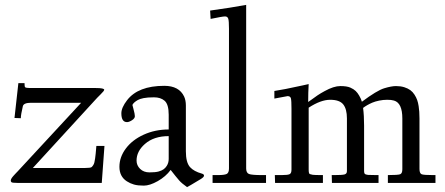

<svg xmlns="http://www.w3.org/2000/svg" viewBox="-20 -746 1813 783"><path d="M406 -150.9 395 0H53Q29.1 0 26.5 -3.2Q23.9 -6.3 23.9 -9.2Q23.9 -12 24.7 -14Q25.4 -16.1 27.1 -18.8Q28.8 -21.5 30.5 -23.7Q32.2 -25.9 35.2 -29.2Q38.1 -32.5 40.3 -34.8Q42.5 -37.1 46.1 -41Q49.8 -44.9 52 -47.1L311 -326.9H106.9Q76.7 -326.9 73.2 -313Q64.9 -277.8 64.9 -263.9L39.1 -264.9L54.9 -407H80.1Q80.1 -407 80.1 -404.8Q80.1 -393.1 82.3 -390.4Q86.2 -387 102.1 -387H371.1Q405 -387 405 -379.9Q405 -375.5 390.1 -361Q375.2 -346.4 366.9 -336.9L114 -61H327.9Q349.6 -61 353.8 -64.7Q357.9 -68.4 360.8 -73.5Q363.8 -78.6 365 -84.1Q366.2 -89.6 367.9 -100.1Q369.9 -112.5 373 -150.9Z M498 -248Q474.9 -248 474.9 -283.9Q474.9 -307.1 498.3 -337.4Q543.5 -396 649.9 -396Q710.4 -396 731 -352.1Q738 -336.7 738 -315.9V-128.9Q738 -83.5 754.9 -64.5Q770.8 -46.9 803 -38.1Q812 -35.6 812 -29.8Q812 -23.9 799.3 -16.1Q745.6 16.4 742.9 17.1Q720.7 1.5 710.4 -10.5Q697.8 -24.9 676 -53Q656 -25.9 623.4 -7.4Q590.8 11 566.5 11Q542.2 11 526.6 6.6Q511 2.2 497.3 -6.6Q467 -26.1 467 -65.8Q467 -105.5 493.4 -140.6Q519.8 -175.8 566.3 -196.9Q612.8 -218 668 -218V-278.1Q668 -321 650.9 -335.4Q634.8 -349.1 608 -349.1Q581.3 -349.1 565.7 -345.9Q550 -342.8 542 -338.1Q524.9 -328.4 520 -318.1Q521.5 -311.5 524.2 -301.8Q530 -280.8 530 -272Q530 -263.2 518.2 -255.6Q506.3 -248 498 -248ZM536.9 -91.3Q536.9 -71.5 551.4 -57.3Q565.9 -43 589.8 -43Q613.8 -43 626.8 -46.6Q639.9 -50.3 647.5 -55.9Q655 -61.5 659.9 -69.3Q668 -81.8 668 -97.9V-190.9Q607.4 -190.9 571 -158.9Q536.9 -128.9 536.9 -91.3Z M836.9 -702.9Q922.1 -714.6 983.9 -726.1V-59.1Q983.9 -41 995.4 -36.5Q1006.8 -32 1047.9 -32H1064.9V0H846.9V-32H868.9Q895.5 -32 904.7 -36.7Q913.8 -41.5 913.8 -59.1V-628.9Q913.8 -660.9 910.8 -669.9Q907.7 -679 897.7 -679Q887.7 -679 838.9 -668.9Z M1152.8 -354Q1151.4 -354 1098.9 -344V-375Q1134.5 -380.1 1213.4 -397.5L1238.8 -403.1Q1236.8 -369.1 1236.8 -330.1Q1240 -331.8 1251 -340.1Q1262 -348.4 1274.8 -357.1Q1287.6 -365.7 1304 -374.5Q1341.1 -395 1367.8 -395Q1394.5 -395 1408.6 -388.8Q1422.6 -382.6 1430.5 -374.9Q1438.5 -367.2 1444.6 -356.4Q1452.9 -342.5 1455.8 -331.1Q1517.1 -377 1546.8 -386Q1576.4 -395 1595 -395Q1613.5 -395 1628.4 -390.4Q1643.3 -385.7 1653.2 -378.5Q1663.1 -371.3 1670.3 -360.1Q1677.5 -348.9 1681.3 -338.1Q1685.1 -327.4 1687.3 -313Q1690.7 -292.5 1690.7 -262.9V-56.9Q1690.7 -39.1 1699.5 -35.4Q1707.3 -32 1745.8 -32H1755.9V0H1561.8V-32Q1602.5 -32 1611.7 -35.3Q1620.8 -38.6 1620.8 -55.9V-262.9Q1620.8 -326.2 1586.7 -335.9Q1576.2 -339.1 1559.4 -339.1Q1542.7 -339.1 1526.2 -335.7Q1509.8 -332.3 1498.3 -327.4Q1475.8 -317.6 1460.7 -305.9Q1464.8 -274.9 1464.8 -233.9V-49.1Q1464.8 -37.4 1470 -35.4Q1475.1 -33.4 1481.7 -32.7Q1491 -32 1514.9 -32H1523.7V0H1333.7L1332.8 -32H1344.7Q1375.7 -32 1385.3 -34.7Q1394.8 -37.4 1394.8 -48.1V-262.9Q1394.8 -301.3 1379.8 -320.2Q1364.7 -339.1 1326.5 -339.1Q1288.3 -339.1 1238.8 -306.9V-54Q1238.8 -37.8 1243.5 -36.1Q1248.3 -34.4 1255.1 -33.2Q1263.2 -32 1291.7 -32H1296.9V0H1101.8L1100.8 -32H1128.9Q1153.8 -32 1161.3 -35.8Q1168.7 -39.6 1168.7 -54V-302.7Q1168.7 -335.4 1166.4 -344.7Q1164.1 -354 1152.8 -354Z"/></svg>

Font: Linden Hill
Style: Regular
Weight: 400
Version: Version 1.202